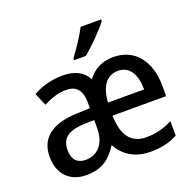

<svg xmlns="http://www.w3.org/2000/svg" viewBox="-134 -905 1068 1054"><g transform="rotate(-20 400.0 -378.0)"><path d="M564 -756V-766H444C421 -721 381 -661 348 -618V-606H416C462 -643 536 -718 564 -756ZM555 -549C488 -549 438 -522 404 -474C377 -525 329 -549 257 -549C193 -549 131 -531 85 -504L116 -430C160 -453 205 -468 249 -468C306 -468 339 -437 339 -363V-329L259 -326C114 -320 40 -262 40 -153C40 -51 102 10 196 10C287 10 337 -27 382 -98C420 -26 488 10 571 10C636 10 682 -1 730 -26V-111C681 -86 634 -73 577 -73C490 -73 444 -130 442 -248H755V-307C755 -452 681 -549 555 -549ZM554 -469C622 -469 654 -409 654 -324H443C449 -420 489 -469 554 -469ZM279 -258 339 -260V-211C339 -119 289 -70 221 -70C175 -70 145 -96 145 -154C145 -219 181 -254 279 -258Z"/></g></svg>

Font: Noto Sans SemiCondensed Medium
Style: Regular
Weight: 500
Width: 4
Designer: Monotype Design Team
Foundry: Monotype Imaging Inc.
Version: Version 2.013